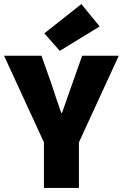

<svg xmlns="http://www.w3.org/2000/svg" viewBox="-30 -924 604 944"><path d="M264 -674 188 -760 370 -904 460 -794ZM186 0V-224L-10 -650H174L222 -514Q234 -477 246 -442Q258 -407 271 -369H275Q288 -407 300.5 -442Q313 -477 326 -514L374 -650H554L358 -224V0Z"/></svg>

Font: TypoPRO Source Sans Pro
Style: Regular
Weight: 900
Designer: Paul D. Hunt
Foundry: Adobe Systems Incorporated
Version: Version 2.020;PS 2.000;hotconv 1.0.86;makeotf.lib2.5.63406